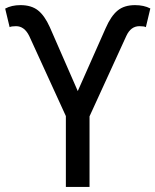

<svg xmlns="http://www.w3.org/2000/svg" viewBox="-39 -737 612 757"><path d="M267.6 -377.9 377.4 -625.5Q398.4 -673.8 424.6 -695.3Q450.7 -716.8 493.2 -716.8Q528.3 -716.8 553.7 -703.6L536.1 -629.9Q529.8 -633.8 510.7 -633.8Q476.6 -633.8 459 -595.2L314 -278.3V0H220.7V-279.3L76.2 -595.2Q57.1 -633.8 24.4 -633.8Q5.4 -633.8 -1 -629.9L-18.6 -703.1Q6.8 -716.8 41.5 -716.8Q84.5 -716.8 110.6 -696.3Q136.7 -675.8 157.2 -630.4Z"/></svg>

Font: Roboto
Style: Regular
Weight: 400
Designer: Google
Version: Version 2.001047; 2015